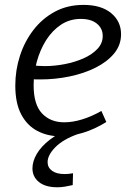

<svg xmlns="http://www.w3.org/2000/svg" viewBox="-20 -557 541 797"><path d="M230.9 8.9Q178.3 8.9 135.8 -13.1Q93.3 -35.1 68.4 -81.5Q43.5 -128 43.5 -201.8Q43.5 -265.3 62.7 -325Q81.9 -384.7 118.8 -432.6Q155.6 -480.4 208 -508.6Q260.4 -536.7 326.5 -536.7Q399.9 -536.7 441.2 -502.7Q482.5 -468.7 482.5 -415Q482.5 -369.8 453.7 -335Q424.8 -300.1 376.4 -276Q327.9 -251.8 268.6 -239.6Q209.4 -227.3 148.5 -227.3Q138.4 -227.3 128.9 -227.4Q119.5 -227.6 110 -228.6L115.4 -285.6Q127.2 -284.6 139.7 -283.6Q152.2 -282.6 165.2 -282.6Q206.7 -282.6 249.4 -290.9Q292.1 -299.3 327.5 -315.1Q362.9 -331 384.6 -354.2Q406.4 -377.5 406.4 -407.5Q406.4 -439 382.3 -458.8Q358.1 -478.5 315.5 -478.5Q269.4 -478.5 233.1 -454.4Q196.8 -430.3 171.4 -390.1Q146.1 -349.8 132.8 -301Q119.6 -252.3 119.6 -203Q119.6 -123 154.5 -86.1Q189.4 -49.3 246.7 -49.3Q281.7 -49.3 321.1 -61.4Q360.5 -73.5 400.8 -96.4L421.4 -50.6Q373.8 -21 325 -6Q276.2 8.9 230.9 8.9ZM218 220.4Q168.4 220.4 141.5 198.5Q114.7 176.7 114.7 141.7Q114.7 112.7 132.8 81.6Q151 50.6 187.5 22.3Q224 -6.1 278.4 -25.4L302.1 0Q242.2 21.3 209.9 53.9Q177.6 86.6 177.6 116.2Q177.6 138.2 195.9 151.8Q214.2 165.5 248.2 165.5Q255.8 165.5 265 164.7Q274.2 163.8 283.2 162.2L281.8 211.3Q264.4 215.3 248.6 217.9Q232.7 220.4 218 220.4Z"/></svg>

Font: Bitter Thin
Style: Italic
Weight: 100
Italic angle: -9°
Designer: Sol Matas, and Bitter project Authors
Foundry: Sol Matas
Version: Version 2.002